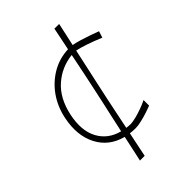

<svg xmlns="http://www.w3.org/2000/svg" viewBox="-223 -717 949 949"><g transform="rotate(-45 251.0 -243.0)"><path d="M179 137Q186.5 103 194 68.5Q201.5 34 208.5 1Q122 -21.5 83.5 -95.8Q45 -170 66 -273Q79.5 -339 115.2 -389.8Q151 -440.5 202.8 -470.8Q254.5 -501 316.5 -503.5Q322.5 -533 328.8 -563Q335 -593 341 -623H374Q367.5 -593 360.8 -562.2Q354 -531.5 347.5 -502Q367.5 -498.5 393.8 -490.5Q420 -482.5 445.5 -473.5Q471 -464.5 488 -458L477 -424Q437 -441 399 -453.8Q361 -466.5 340.5 -470.5Q327 -408 316.5 -360Q306 -312 302 -294L280 -192Q276.5 -174.5 267 -129.2Q257.5 -84 245.5 -25Q260.5 -23 277 -23Q290.5 -23.5 313.2 -29.2Q336 -35 360.2 -43.8Q384.5 -52.5 403 -62V-23Q389.5 -17.5 366.5 -10Q343.5 -2.5 319.2 3.2Q295 9 277 9Q257.5 9 239 6.5Q232.5 38.5 225.5 71.5Q218.5 104.5 212 137ZM97 -267Q77 -172 110 -110.8Q143 -49.5 215.5 -31Q228 -88 237.5 -131.5Q247 -175 251 -192L273 -294Q277 -312 287 -360.2Q297 -408.5 309.5 -470.5Q232 -462 174.5 -411Q117 -360 97 -267Z"/></g></svg>

Font: Commissioner Loud Thin
Style: Italic
Weight: 100
Italic angle: -12°
Designer: Kostas Bartsokas
Foundry: Kostas Bartsokas
Version: Version 1.000; ttfautohint (v1.8.3)